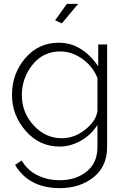

<svg xmlns="http://www.w3.org/2000/svg" viewBox="-20 -750 652 993"><path d="M384 -730 300 -629 265 -645 326 -730ZM288 8Q184 8 113 -73Q42 -154 42 -259Q42 -369 110.5 -449Q179 -529 284 -529Q404 -529 488 -407V-520H534V10Q534 111 463.5 167Q393 223 289 223Q130 223 58 103L92 80Q122 131 174 156.5Q226 182 289 182Q373 182 428.5 137Q484 92 484 10V-104Q452 -53 398.5 -22.5Q345 8 288 8ZM300 -35Q364 -35 420 -79Q476 -123 484 -175V-346Q461 -406 406.5 -445Q352 -484 292 -484Q203 -484 148 -415Q93 -346 93 -258Q93 -168 154 -101.5Q215 -35 300 -35Z"/></svg>

Font: Raleway
Style: Light
Weight: 300
Designer: Matt McInerney, Pablo Impallari, Rodrigo Fuenzalida
Foundry: Matt McInerney, Pablo Impallari, Rodrigo Fuenzalida
Version: Version 3.000